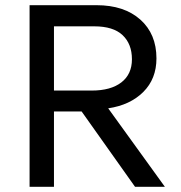

<svg xmlns="http://www.w3.org/2000/svg" viewBox="-20 -720 697 740"><path d="M94 0V-700H352Q458.5 -700 520.8 -644.5Q583 -589 583 -495Q583 -416 532.2 -365.5Q481.5 -315 397 -302.5L615.5 0H500.5L294.5 -290.5H188V0ZM188 -371H334Q407 -371 447.8 -402.5Q488.5 -434 488.5 -491.5Q488.5 -550.5 452.5 -584.5Q416.5 -618.5 343.5 -618.5H188Z"/></svg>

Font: Geologica Light
Style: Regular
Weight: 300
Designer: Sindre Bremnes, Frode Helland
Foundry: Monokrom Skriftforlag AS
Version: Version 1.010; ttfautohint (v1.8.4.7-5d5b);gftools[0.9.28]